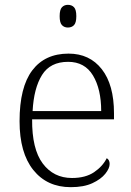

<svg xmlns="http://www.w3.org/2000/svg" viewBox="-20 -765 544 795"><path d="M273 10Q175 10 118 -61Q61 -132 61 -263Q61 -404 113.5 -473.5Q166 -543 264 -543Q351 -543 401.5 -478.5Q452 -414 452 -296V-271H113Q112 -148 157 -88Q202 -28 278 -28Q334 -28 369.5 -52Q405 -76 422 -110Q434 -103 434 -86Q434 -68 416 -45.5Q398 -23 362.5 -6.5Q327 10 273 10ZM399 -305Q399 -396 365 -452.5Q331 -509 262 -509Q188 -509 154 -454.5Q120 -400 115 -305ZM261 -651Q246 -651 236.5 -661Q227 -671 227 -698Q227 -725 236.5 -735Q246 -745 261 -745Q277 -745 286.5 -735Q296 -725 296 -698Q296 -671 286.5 -661Q277 -651 261 -651Z"/></svg>

Font: Noto Serif Tibetan ExtraLight
Style: Regular
Weight: 200
Designer: Monotype Design Team
Foundry: Monotype Imaging Inc.
Version: Version 2.103; ttfautohint (v1.8.4.7-5d5b)